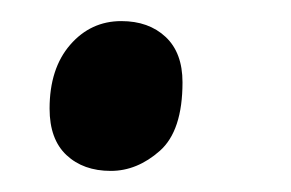

<svg xmlns="http://www.w3.org/2000/svg" viewBox="-20 -154 276 182"><path d="M85 8Q59 8 43 -7Q27 -22 27 -51Q27 -89 46.5 -111.5Q66 -134 95 -134Q121 -134 137 -119Q153 -104 153 -76Q153 -30 131.5 -11Q110 8 85 8Z"/></svg>

Font: Noto Serif Tamil Condensed Medium
Style: Italic
Weight: 500
Width: 3
Italic angle: -12°
Designer: Indian Type Foundry, Tom Grace, and the Monotype Design Team
Foundry: Monotype Imaging Inc.
Version: Version 2.003; ttfautohint (v1.8.4.7-5d5b)